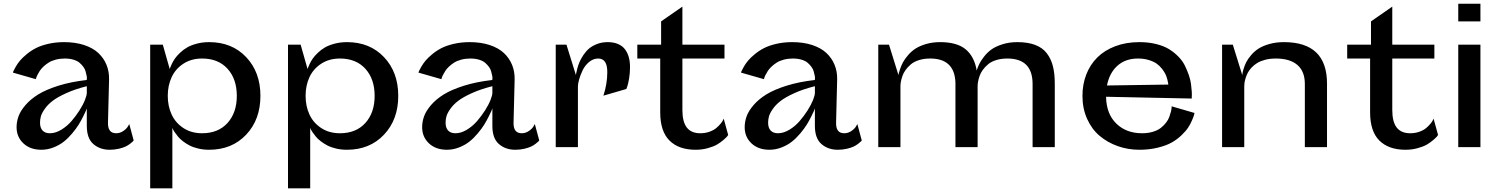

<svg xmlns="http://www.w3.org/2000/svg" viewBox="-20 -797 8129 1040"><path d="M564.9 -132.8Q563.5 -75.2 608.9 -75.2Q630.4 -75.2 648.2 -87.6Q666 -100.1 672.9 -112.3L680.2 -125L704.1 -36.1Q702.6 -34.2 699.5 -30.8Q696.3 -27.3 685.1 -18.6Q673.8 -9.8 660.2 -3.2Q646.5 3.4 623.3 8.8Q600.1 14.2 574.2 14.2Q521.5 14.2 485.8 -16.6Q450.2 -47.4 450.2 -115.2V-210Q448.7 -205.1 445.3 -197Q441.9 -189 430.4 -165.8Q418.9 -142.6 405.8 -121.3Q392.6 -100.1 370.8 -74.2Q349.1 -48.3 325.7 -29.8Q302.2 -11.2 270 1.5Q237.8 14.2 204.1 14.2Q143.6 14.2 106.7 -20.5Q69.8 -55.2 69.8 -107.9Q69.8 -137.7 80.3 -167Q90.8 -196.3 118.2 -228Q145.5 -259.8 187.3 -285.6Q229 -311.5 296.6 -332.8Q364.3 -354 450.2 -363.8Q449.2 -364.3 450.4 -370.4Q451.7 -376.5 449.2 -387Q446.8 -397.5 443.8 -409.7Q440.9 -421.9 431.9 -434.3Q422.9 -446.8 410.9 -457Q398.9 -467.3 378.2 -473.6Q357.4 -480 331.1 -480Q304.7 -480 281.7 -473.9Q258.8 -467.8 243.2 -457.8Q227.5 -447.8 214.8 -435.8Q202.1 -423.8 194.8 -412.1Q187.5 -400.4 182.4 -390.4Q177.2 -380.4 175.8 -374L173.8 -368.2L49.8 -403.8Q50.8 -407.2 53.2 -413.1Q55.7 -418.9 65.7 -436.3Q75.7 -453.6 88.6 -469Q101.6 -484.4 124.5 -503.4Q147.5 -522.5 174.6 -536.4Q201.7 -550.3 241.7 -559.6Q281.7 -568.8 327.1 -568.8Q387.7 -568.8 435.3 -553.2Q482.9 -537.6 512.5 -510Q542 -482.4 556.9 -445.8Q571.8 -409.2 570.8 -366.2ZM196.8 -132.8Q196.8 -104.5 210.7 -89.8Q224.6 -75.2 250 -75.2Q280.3 -75.2 311.5 -94Q342.8 -112.8 366.9 -140.6Q391.1 -168.5 410.6 -199.2Q430.2 -230 440.4 -256.1Q450.7 -282.2 450.2 -294.9V-330.1Q386.2 -314 338.4 -292.2Q290.5 -270.5 264.4 -250.2Q238.3 -230 222.2 -206.8Q206.1 -183.6 201.4 -166.7Q196.8 -149.9 196.8 -132.8Z M793.5 -555.2H861.8L899.4 -422.9Q900.4 -425.8 902.1 -431.2Q903.8 -436.5 911.1 -451.7Q918.5 -466.8 928 -480.5Q937.5 -494.1 955.1 -511Q972.7 -527.8 993.7 -540Q1014.6 -552.2 1045.9 -560.5Q1077.1 -568.8 1112.8 -568.8Q1236.8 -568.8 1313.7 -487.3Q1390.6 -405.8 1390.6 -277.8Q1390.6 -149.4 1313.5 -67.6Q1236.3 14.2 1112.8 14.2Q1081.5 14.2 1053.7 7.6Q1025.9 1 1006.3 -9.3Q986.8 -19.5 970.5 -32.2Q954.1 -44.9 943.8 -57.6Q933.6 -70.3 926.5 -80.6Q919.4 -90.8 916.5 -97.7L913.6 -104V223.1H793.5ZM1074.7 -480Q1016.6 -480 973.6 -452.1Q930.7 -424.3 909.7 -378.9Q888.7 -333.5 888.7 -277.8Q888.7 -222.2 909.7 -176.8Q930.7 -131.3 973.6 -103.3Q1016.6 -75.2 1074.7 -75.2Q1162.1 -75.2 1212.4 -130.9Q1262.7 -186.5 1262.7 -277.8Q1262.7 -369.1 1212.4 -424.6Q1162.1 -480 1074.7 -480Z M1540 -555.2H1608.4L1646 -422.9Q1647 -425.8 1648.7 -431.2Q1650.4 -436.5 1657.7 -451.7Q1665 -466.8 1674.6 -480.5Q1684.1 -494.1 1701.7 -511Q1719.2 -527.8 1740.2 -540Q1761.2 -552.2 1792.5 -560.5Q1823.7 -568.8 1859.4 -568.8Q1983.4 -568.8 2060.3 -487.3Q2137.2 -405.8 2137.2 -277.8Q2137.2 -149.4 2060.1 -67.6Q1982.9 14.2 1859.4 14.2Q1828.1 14.2 1800.3 7.6Q1772.5 1 1752.9 -9.3Q1733.4 -19.5 1717 -32.2Q1700.7 -44.9 1690.4 -57.6Q1680.2 -70.3 1673.1 -80.6Q1666 -90.8 1663.1 -97.7L1660.2 -104V223.1H1540ZM1821.3 -480Q1763.2 -480 1720.2 -452.1Q1677.2 -424.3 1656.2 -378.9Q1635.3 -333.5 1635.3 -277.8Q1635.3 -222.2 1656.2 -176.8Q1677.2 -131.3 1720.2 -103.3Q1763.2 -75.2 1821.3 -75.2Q1908.7 -75.2 1959 -130.9Q2009.3 -186.5 2009.3 -277.8Q2009.3 -369.1 1959 -424.6Q1908.7 -480 1821.3 -480Z M2761.7 -132.8Q2760.3 -75.2 2805.7 -75.2Q2827.1 -75.2 2845 -87.6Q2862.8 -100.1 2869.6 -112.3L2877 -125L2900.9 -36.1Q2899.4 -34.2 2896.2 -30.8Q2893.1 -27.3 2881.8 -18.6Q2870.6 -9.8 2856.9 -3.2Q2843.3 3.4 2820.1 8.8Q2796.9 14.2 2771 14.2Q2718.3 14.2 2682.6 -16.6Q2647 -47.4 2647 -115.2V-210Q2645.5 -205.1 2642.1 -197Q2638.7 -189 2627.2 -165.8Q2615.7 -142.6 2602.5 -121.3Q2589.4 -100.1 2567.6 -74.2Q2545.9 -48.3 2522.5 -29.8Q2499 -11.2 2466.8 1.5Q2434.6 14.2 2400.9 14.2Q2340.3 14.2 2303.5 -20.5Q2266.6 -55.2 2266.6 -107.9Q2266.6 -137.7 2277.1 -167Q2287.6 -196.3 2314.9 -228Q2342.3 -259.8 2384 -285.6Q2425.8 -311.5 2493.4 -332.8Q2561 -354 2647 -363.8Q2646 -364.3 2647.2 -370.4Q2648.4 -376.5 2646 -387Q2643.6 -397.5 2640.6 -409.7Q2637.7 -421.9 2628.7 -434.3Q2619.6 -446.8 2607.7 -457Q2595.7 -467.3 2575 -473.6Q2554.2 -480 2527.8 -480Q2501.5 -480 2478.5 -473.9Q2455.6 -467.8 2439.9 -457.8Q2424.3 -447.8 2411.6 -435.8Q2398.9 -423.8 2391.6 -412.1Q2384.3 -400.4 2379.2 -390.4Q2374 -380.4 2372.6 -374L2370.6 -368.2L2246.6 -403.8Q2247.6 -407.2 2250 -413.1Q2252.4 -418.9 2262.5 -436.3Q2272.5 -453.6 2285.4 -469Q2298.3 -484.4 2321.3 -503.4Q2344.2 -522.5 2371.3 -536.4Q2398.4 -550.3 2438.5 -559.6Q2478.5 -568.8 2523.9 -568.8Q2584.5 -568.8 2632.1 -553.2Q2679.7 -537.6 2709.2 -510Q2738.8 -482.4 2753.7 -445.8Q2768.6 -409.2 2767.6 -366.2ZM2393.6 -132.8Q2393.6 -104.5 2407.5 -89.8Q2421.4 -75.2 2446.8 -75.2Q2477.1 -75.2 2508.3 -94Q2539.6 -112.8 2563.7 -140.6Q2587.9 -168.5 2607.4 -199.2Q2627 -230 2637.2 -256.1Q2647.5 -282.2 2647 -294.9V-330.1Q2583 -314 2535.2 -292.2Q2487.3 -270.5 2461.2 -250.2Q2435.1 -230 2418.9 -206.8Q2402.8 -183.6 2398.2 -166.7Q2393.6 -149.9 2393.6 -132.8Z M3110.4 -329.1V0H2990.2V-555.2H3048.3L3099.6 -390.1Q3100.1 -394 3101.1 -400.4Q3102.1 -406.7 3106.9 -425.3Q3111.8 -443.8 3118.9 -460.7Q3126 -477.5 3139.6 -498.3Q3153.3 -519 3170.4 -533.7Q3187.5 -548.3 3213.9 -558.6Q3240.2 -568.8 3271.5 -568.8Q3304.7 -568.8 3328.9 -558.1Q3353 -547.4 3366.7 -528.1Q3380.4 -508.8 3386.5 -485.4Q3392.6 -461.9 3392.6 -433.1Q3392.6 -401.9 3387.7 -372.3Q3382.8 -342.8 3377.9 -329.1L3372.6 -314.9L3248.5 -278.8Q3269.5 -343.3 3269.5 -407.2Q3269.5 -480 3220.2 -480Q3193.4 -480 3170.9 -461.2Q3148.4 -442.4 3136 -416.3Q3123.5 -390.1 3116.9 -366.7Q3110.4 -343.3 3110.4 -329.1Z M3432.1 -480V-555.2H3561V-681.2L3676.3 -761.2V-555.2H3904.3V-480H3676.3V-201.2Q3676.3 -136.7 3700.4 -106Q3724.6 -75.2 3772.9 -75.2Q3800.3 -75.2 3823.2 -83.5Q3846.2 -91.8 3859.9 -103.5Q3873.5 -115.2 3883.1 -126.7Q3892.6 -138.2 3896.5 -146.5L3899.9 -154.8L3924.3 -65.9Q3922.4 -62.5 3918 -57.1Q3913.6 -51.8 3897.7 -38.1Q3881.8 -24.4 3863.3 -13.7Q3844.7 -2.9 3813.7 5.6Q3782.7 14.2 3748 14.2Q3656.2 14.2 3606.2 -35.9Q3556.2 -85.9 3556.2 -188V-480Z M4508.8 -132.8Q4507.3 -75.2 4552.7 -75.2Q4574.2 -75.2 4592 -87.6Q4609.9 -100.1 4616.7 -112.3L4624 -125L4647.9 -36.1Q4646.5 -34.2 4643.3 -30.8Q4640.1 -27.3 4628.9 -18.6Q4617.7 -9.8 4604 -3.2Q4590.3 3.4 4567.1 8.8Q4543.9 14.2 4518.1 14.2Q4465.3 14.2 4429.7 -16.6Q4394 -47.4 4394 -115.2V-210Q4392.6 -205.1 4389.2 -197Q4385.7 -189 4374.3 -165.8Q4362.8 -142.6 4349.6 -121.3Q4336.4 -100.1 4314.7 -74.2Q4293 -48.3 4269.5 -29.8Q4246.1 -11.2 4213.9 1.5Q4181.6 14.2 4147.9 14.2Q4087.4 14.2 4050.5 -20.5Q4013.7 -55.2 4013.7 -107.9Q4013.7 -137.7 4024.2 -167Q4034.7 -196.3 4062 -228Q4089.4 -259.8 4131.1 -285.6Q4172.9 -311.5 4240.5 -332.8Q4308.1 -354 4394 -363.8Q4393.1 -364.3 4394.3 -370.4Q4395.5 -376.5 4393.1 -387Q4390.6 -397.5 4387.7 -409.7Q4384.8 -421.9 4375.7 -434.3Q4366.7 -446.8 4354.7 -457Q4342.8 -467.3 4322 -473.6Q4301.3 -480 4274.9 -480Q4248.5 -480 4225.6 -473.9Q4202.6 -467.8 4187 -457.8Q4171.4 -447.8 4158.7 -435.8Q4146 -423.8 4138.7 -412.1Q4131.3 -400.4 4126.2 -390.4Q4121.1 -380.4 4119.6 -374L4117.7 -368.2L3993.7 -403.8Q3994.6 -407.2 3997.1 -413.1Q3999.5 -418.9 4009.5 -436.3Q4019.5 -453.6 4032.5 -469Q4045.4 -484.4 4068.4 -503.4Q4091.3 -522.5 4118.4 -536.4Q4145.5 -550.3 4185.5 -559.6Q4225.6 -568.8 4271 -568.8Q4331.5 -568.8 4379.2 -553.2Q4426.8 -537.6 4456.3 -510Q4485.8 -482.4 4500.7 -445.8Q4515.6 -409.2 4514.6 -366.2ZM4140.6 -132.8Q4140.6 -104.5 4154.5 -89.8Q4168.5 -75.2 4193.8 -75.2Q4224.1 -75.2 4255.4 -94Q4286.6 -112.8 4310.8 -140.6Q4335 -168.5 4354.5 -199.2Q4374 -230 4384.3 -256.1Q4394.5 -282.2 4394 -294.9V-330.1Q4330.1 -314 4282.2 -292.2Q4234.4 -270.5 4208.3 -250.2Q4182.1 -230 4166 -206.8Q4149.9 -183.6 4145.3 -166.7Q4140.6 -149.9 4140.6 -132.8Z M5573.2 0V-341.8Q5573.2 -480 5436.5 -480Q5402.8 -480 5375.7 -471.4Q5348.6 -462.9 5331.8 -448.5Q5314.9 -434.1 5303.2 -418Q5291.5 -401.9 5285.6 -384Q5279.8 -366.2 5277.6 -353.3Q5275.4 -340.3 5275.4 -330.1V0H5155.3V-349.1Q5150.9 -480 5018.6 -480Q4984.9 -480 4957.8 -471.4Q4930.7 -462.9 4913.8 -448.5Q4897 -434.1 4885.3 -418Q4873.5 -401.9 4867.7 -384Q4861.8 -366.2 4859.6 -353.3Q4857.4 -340.3 4857.4 -330.1V0H4737.3V-555.2H4795.4L4846.7 -390.1Q4847.2 -394 4848.4 -400.4Q4849.6 -406.7 4856.2 -425.3Q4862.8 -443.8 4871.8 -460.7Q4880.9 -477.5 4898.7 -498.3Q4916.5 -519 4939 -533.7Q4961.4 -548.3 4996.3 -558.6Q5031.2 -568.8 5072.3 -568.8Q5163.6 -568.8 5210.7 -529.8Q5257.8 -490.7 5270.5 -415Q5275.9 -433.1 5284.2 -450.2Q5292.5 -467.3 5310.1 -490Q5327.6 -512.7 5350.3 -529.1Q5373 -545.4 5409.7 -557.1Q5446.3 -568.8 5490.2 -568.8Q5547.4 -568.8 5587.2 -553.7Q5627 -538.6 5649.9 -508.8Q5672.9 -479 5683.1 -439Q5693.4 -398.9 5693.4 -344.2V0Z M6450.2 -185.1Q6449.2 -180.7 6447.5 -173.6Q6445.8 -166.5 6437 -145.8Q6428.2 -125 6416 -106.2Q6403.8 -87.4 6379.9 -64.5Q6356 -41.5 6326.4 -24.9Q6296.9 -8.3 6251 2.9Q6205.1 14.2 6151.4 14.2Q6089.8 14.2 6034.7 -5.4Q5979.5 -24.9 5936.5 -61Q5893.6 -97.2 5868.4 -153.3Q5843.3 -209.5 5843.3 -277.8Q5843.3 -340.3 5864 -393.6Q5884.8 -446.8 5923.6 -485.6Q5962.4 -524.4 6021 -546.6Q6079.6 -568.8 6151.4 -568.8Q6201.7 -568.8 6243.2 -558.3Q6284.7 -547.9 6313 -530.3Q6341.3 -512.7 6363.5 -489.7Q6385.7 -466.8 6398.2 -441.4Q6410.6 -416 6419.4 -390.6Q6428.2 -365.2 6431.2 -342.3Q6434.1 -319.3 6435.3 -301.8Q6436.5 -284.2 6435.5 -273.4L6435.1 -263.2L5971.2 -272.9Q5972.7 -180.2 6026.6 -127.7Q6080.6 -75.2 6166 -75.2Q6198.7 -75.2 6225.1 -83.3Q6251.5 -91.3 6267.8 -104.2Q6284.2 -117.2 6296.1 -132.6Q6308.1 -147.9 6313.7 -163.6Q6319.3 -179.2 6322.5 -192.1Q6325.7 -205.1 6326.2 -212.9V-221.2ZM6308.1 -338.9Q6308.1 -341.8 6307.4 -346.9Q6306.6 -352.1 6303 -366.7Q6299.3 -381.3 6293.2 -394.5Q6287.1 -407.7 6274.4 -424.1Q6261.7 -440.4 6245.4 -452.1Q6229 -463.9 6202.6 -471.9Q6176.3 -480 6144 -480Q6076.2 -480 6032.7 -440.9Q5989.3 -401.9 5976.1 -334Z M7047.9 0V-341.8Q7047.9 -410.6 7007.3 -445.3Q6966.8 -480 6890.6 -480Q6859.4 -480 6833.7 -473.4Q6808.1 -466.8 6790.8 -456.3Q6773.4 -445.8 6760 -431.6Q6746.6 -417.5 6739.3 -403.6Q6731.9 -389.6 6727.3 -374.8Q6722.7 -359.9 6721.2 -349.4Q6719.7 -338.9 6719.7 -330.1V0H6599.6V-555.2H6657.7L6709 -390.1Q6709.5 -394 6710.2 -400.4Q6710.9 -406.7 6716.6 -425.3Q6722.2 -443.8 6730.7 -460.7Q6739.3 -477.5 6756.8 -498.3Q6774.4 -519 6797.1 -533.7Q6819.8 -548.3 6855.5 -558.6Q6891.1 -568.8 6934.6 -568.8Q7168 -568.8 7168 -344.2V0Z M7277.3 -480V-555.2H7406.2V-681.2L7521.5 -761.2V-555.2H7749.5V-480H7521.5V-201.2Q7521.5 -136.7 7545.7 -106Q7569.8 -75.2 7618.2 -75.2Q7645.5 -75.2 7668.5 -83.5Q7691.4 -91.8 7705.1 -103.5Q7718.8 -115.2 7728.3 -126.7Q7737.8 -138.2 7741.7 -146.5L7745.1 -154.8L7769.5 -65.9Q7767.6 -62.5 7763.2 -57.1Q7758.8 -51.8 7742.9 -38.1Q7727.1 -24.4 7708.5 -13.7Q7689.9 -2.9 7658.9 5.6Q7627.9 14.2 7593.3 14.2Q7501.5 14.2 7451.4 -35.9Q7401.4 -85.9 7401.4 -188V-480Z M7878.9 -681.2V-776.9H7999V-681.2ZM7878.9 0V-555.2H7999V0Z"/></svg>

Font: Sporting Grotesque
Style: Regular
Weight: 400
Designer: Lucas LE BIHAN
Foundry: Lucas LE BIHAN
Version: Version 2.001;PS 2.1;hotconv 1.0.88;makeotf.lib2.5.647800